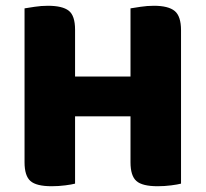

<svg xmlns="http://www.w3.org/2000/svg" viewBox="-20 -637 712 665"><path d="M240 -1Q229 2 206 5Q183 8 159 8Q106 8 85.5 -10Q65 -28 65 -75V-608Q77 -610 100 -613.5Q123 -617 146 -617Q196 -617 218 -600Q240 -583 240 -534V-372H432V-608Q444 -610 467 -613.5Q490 -617 513 -617Q563 -617 585 -599Q607 -581 607 -532V-1Q596 2 573 5Q550 8 526 8Q473 8 452.5 -10Q432 -28 432 -75V-234H240V-1Z"/></svg>

Font: Baloo 2 Latin ExtraBold
Style: Regular
Weight: 400
Designer: Sarang Kulkarni and Ek Type
Foundry: Ek Type
Version: Version 1.001